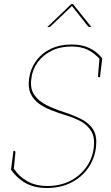

<svg xmlns="http://www.w3.org/2000/svg" viewBox="-20 -930 555 958"><path d="M214 8Q172 8 140 -2.5Q108 -13 82 -33.5Q56 -54 35 -83L40 -91L49 -89Q72 -52 114 -27Q156 -2 217 -2Q279 -2 328.5 -26.5Q378 -51 409.5 -94.5Q441 -138 448 -193Q454 -244 435.5 -275Q417 -306 384 -324Q351 -342 311 -354Q271 -366 234 -381Q200 -394 173.5 -413.5Q147 -433 133 -462.5Q119 -492 125 -536Q131 -585 158.5 -624Q186 -663 232 -685.5Q278 -708 338 -708Q386 -708 423.5 -691.5Q461 -675 490 -639L486 -634H479Q450 -666 417 -682Q384 -698 337 -698Q280 -698 237 -676.5Q194 -655 167.5 -618.5Q141 -582 136 -535Q130 -488 150.5 -457.5Q171 -427 209.5 -407Q248 -387 298 -371Q351 -354 389.5 -333.5Q428 -313 446.5 -281Q465 -249 459 -196Q452 -137 419.5 -91Q387 -45 334.5 -18.5Q282 8 214 8ZM477 -645 490 -639 479 -545H473Q471 -545 469.5 -547.5Q468 -550 469 -552ZM48 -77 35 -83 47 -177H53Q55 -177 56 -174.5Q57 -172 57 -170ZM216 -795 336 -910H344L436 -795H427Q423 -795 419 -799L339 -900L233 -799Q232 -798 230 -796.5Q228 -795 225 -795Z"/></svg>

Font: Aleo Thin
Style: Italic
Weight: 250
Italic angle: -7°
Designer: Alessio Laiso
Foundry: Alessio Laiso
Version: Version 2.001;gftools[0.9.29]